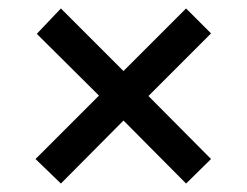

<svg xmlns="http://www.w3.org/2000/svg" viewBox="-20 -575 584 454"><path d="M124 -141 64 -199 214 -349 67 -495 124 -555 272 -407 420 -555 479 -496 331 -348 479 -199 420 -141 272 -290Z"/></svg>

Font: MuseoModerno
Style: Regular
Weight: 400
Designer: Pablo Cosgaya, Héctor Gatti, Marcela Romero, and the Authors of The MuseoModerno Project.
Foundry: Omnibus-Type Team
Version: Version 1.001